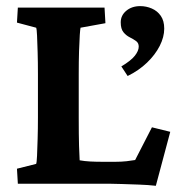

<svg xmlns="http://www.w3.org/2000/svg" viewBox="-20 -598 578 625"><path d="M487.3 6.8Q461.9 3.9 432.6 2.9Q403.3 2 376.5 1Q349.6 0 334 0H38.1L35.2 -48.8L97.7 -64.5Q99.6 -69.3 100.6 -91.3Q101.6 -113.3 102.5 -146Q103.5 -178.7 103.5 -214.8V-357.4Q103.5 -395.5 102.5 -428.2Q101.6 -460.9 100.6 -482.4Q99.6 -503.9 97.7 -507.8L35.2 -524.4L38.1 -573.2H320.3L323.2 -522.5L242.2 -507.8Q241.2 -504.9 239.7 -484.4Q238.3 -463.9 237.3 -431.2Q236.3 -398.4 236.3 -357.4V-214.8Q236.3 -158.2 237.3 -123.5Q238.3 -88.9 239.3 -76.2Q255.9 -73.2 273.9 -72.3Q292 -71.3 317.4 -71.3H354.5Q375 -71.3 392.1 -73.2Q409.2 -75.2 419.9 -77.1L474.6 -183.6L534.2 -168.9ZM395.5 -350.6 375 -381.8Q406.2 -400.4 418.9 -416.5Q431.6 -432.6 431.6 -446.3Q431.6 -458 422.9 -464.4Q414.1 -470.7 402.3 -476.6Q390.6 -482.4 381.8 -493.2Q373 -503.9 373 -525.4Q373 -547.9 391.1 -563Q409.2 -578.1 436.5 -578.1Q456.1 -578.1 474.1 -570.3Q492.2 -562.5 503.4 -546.4Q514.6 -530.3 514.6 -504.9Q514.6 -477.5 500 -448.7Q485.4 -419.9 458.5 -394Q431.6 -368.2 395.5 -350.6Z"/></svg>

Font: Crimson Pro ExtraLight
Style: Bold
Weight: 700
Version: Version 1.002